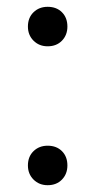

<svg xmlns="http://www.w3.org/2000/svg" viewBox="-20 -537 280 564"><path d="M120 7Q95 7 78.5 -9.5Q62 -26 62 -51Q62 -77 78.5 -93Q95 -109 120 -109Q146 -109 162 -93Q178 -77 178 -51Q178 -26 162 -9.5Q146 7 120 7ZM120 -401Q95 -401 78.5 -417.5Q62 -434 62 -459Q62 -485 78.5 -501Q95 -517 120 -517Q146 -517 162 -501Q178 -485 178 -459Q178 -434 162 -417.5Q146 -401 120 -401Z"/></svg>

Font: Roboto Serif 144pt
Style: Regular
Weight: 400
Version: Version 1.008